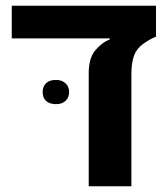

<svg xmlns="http://www.w3.org/2000/svg" viewBox="-20 -650 587 670"><path d="M208.5 -359.4Q221.2 -347.7 221.2 -328.6Q221.2 -309.6 208.5 -297.9Q195.8 -286.1 174.3 -286.6Q152.3 -287.1 140.6 -297.9Q128.9 -308.6 128.9 -328.6Q128.9 -348.6 141.1 -359.9Q153.3 -371.1 174.8 -371.1Q196.3 -371.1 208.5 -359.4ZM524.4 -629.9V-522Q503.9 -514.2 480.5 -497.6Q457 -481 447.8 -456.1Q438.5 -431.2 438.5 -391.1V0H289.6V-394.5Q289.6 -448.2 313.5 -475.6Q337.4 -502.9 363.3 -512.7V-516.1H21V-629.9Z"/></svg>

Font: OpenSansHebrew-Bold
Style: Bold
Weight: 700
Foundry: Ascender Corporation, Yanek Iontef
Version: Version 2.001;PS 002.001;hotconv 1.0.70;makeotf.lib2.5.58329